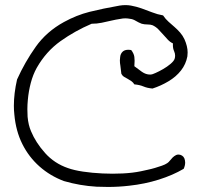

<svg xmlns="http://www.w3.org/2000/svg" viewBox="-20 -699 801 764"><path d="M713.9 -543Q726.6 -514.6 726.6 -490.2Q726.6 -482.4 725.6 -474.6Q719.7 -443.4 700.2 -418.5Q680.7 -393.6 650.4 -375.5Q620.1 -357.4 586.9 -346.7Q565.4 -348.6 550.8 -355Q536.1 -361.3 514.6 -363.3Q509.8 -371.1 502.9 -376Q496.1 -380.9 488.8 -384.8Q481.4 -388.7 474.1 -393.1Q466.8 -397.5 462.9 -405.3Q460.9 -419.9 459 -437.5Q457 -448.2 457 -459Q457 -464.8 458 -470.7Q459 -485.4 468.8 -494.1Q476.6 -501 491.2 -501Q496.1 -501 502 -500Q512.7 -486.3 514.6 -472.7Q515.6 -465.8 515.6 -457Q515.6 -447.3 514.6 -435.5Q528.3 -424.8 544.9 -413.1Q560.5 -402.3 577.1 -402.3H580.1Q585 -402.3 599.1 -408.7Q613.3 -415 629.4 -424.3Q645.5 -433.6 658.7 -444.8Q671.9 -456.1 674.8 -464.8Q676.8 -470.7 676.8 -477.5Q676.8 -486.3 672.9 -495.1Q668 -505.9 668 -518.6V-526.4Q657.2 -531.2 647.9 -541Q638.7 -550.8 628.9 -562Q619.1 -573.2 609.4 -583Q599.6 -592.8 586.9 -598.6Q579.1 -601.6 567.4 -601.6Q554.7 -601.6 543.9 -604.5Q531.2 -609.4 520 -616.2Q508.8 -623 498 -624Q488.3 -626 478.5 -626Q468.8 -626 460 -624Q440.4 -621.1 421.9 -616.7Q403.3 -612.3 384.3 -608.4Q365.2 -604.5 344.7 -604.5Q278.3 -576.2 220.7 -535.2Q163.1 -494.1 126 -428.7Q111.3 -402.3 102.5 -369.1Q93.8 -335.9 90.8 -301.8Q88.9 -282.2 88.9 -264.6Q88.9 -249 89.8 -234.4Q92.8 -201.2 103.5 -176.8Q122.1 -131.8 159.2 -90.3Q196.3 -48.8 250 -30.3Q274.4 -21.5 310.5 -16.1Q346.7 -10.7 387.7 -8.8Q407.2 -7.8 427.7 -7.8Q448.2 -7.8 467.8 -8.8Q507.8 -10.7 541 -17.6Q552.7 -20.5 567.4 -23.4Q582 -26.4 596.7 -30.8Q611.3 -35.2 624 -39.6Q636.7 -43.9 645.5 -49.8Q651.4 -53.7 656.2 -60.1Q661.1 -66.4 667 -72.3Q672.9 -78.1 680.7 -82Q684.6 -84 690.4 -84Q693.4 -84 697.3 -83Q712.9 -78.1 715.8 -61.5Q716.8 -56.6 716.8 -52.7Q716.8 -40 710.9 -27.3Q668 -2 612.3 15.6Q556.6 33.2 494.1 40Q452.1 44.9 410.2 44.9Q387.7 44.9 364.3 43.9Q297.9 40 234.4 21.5Q179.7 1 137.2 -36.6Q94.7 -74.2 68.8 -126Q43 -177.7 37.1 -243.2Q35.2 -259.8 35.2 -278.3Q35.2 -327.1 47.9 -382.8Q79.1 -452.1 122.1 -512.7Q165 -573.2 234.4 -611.3Q284.2 -638.7 336.4 -651.9Q388.7 -665 456.1 -676.8Q467.8 -678.7 479.5 -678.7Q490.2 -678.7 501 -676.8Q522.5 -672.9 543.5 -665.5Q564.5 -658.2 585.4 -649.9Q606.4 -641.6 628.9 -637.7Q638.7 -623 650.9 -612.3Q663.1 -601.6 674.8 -591.3Q686.5 -581.1 696.8 -569.3Q707 -557.6 713.9 -543Z"/></svg>

Font: Crafty Girls
Style: Regular
Weight: 400
Designer: Crystal Kluge
Foundry: Font Diner, Inc DBA Tart Workshop
Version: Version 1.001